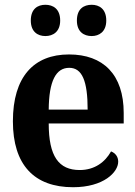

<svg xmlns="http://www.w3.org/2000/svg" viewBox="-20 -774 567 804"><path d="M364 -623C395 -623 425 -641 425 -688C425 -737 395 -754 364 -754C331 -754 302 -737 302 -688C302 -641 331 -623 364 -623ZM170 -623C202 -623 232 -641 232 -688C232 -737 202 -754 170 -754C138 -754 109 -737 109 -688C109 -641 138 -623 170 -623ZM286 10C414 10 475 -53 475 -97C475 -118 463 -133 445 -140C420 -95 376 -62 314 -62C226 -62 184 -119 184 -257H498V-301C498 -462 412 -546 269 -546C122 -546 34 -453 34 -266C34 -84 123 10 286 10ZM347 -315H184C185 -435 214 -490 270 -490C324 -490 347 -435 347 -315Z"/></svg>

Font: Noto Serif SemiCondensed
Style: Bold
Weight: 700
Width: 4
Designer: Monotype Design Team
Foundry: Monotype Imaging Inc.
Version: Version 2.015